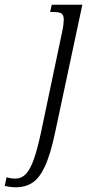

<svg xmlns="http://www.w3.org/2000/svg" viewBox="-147 -556 385 816"><path d="M-78 240Q-93 240 -106 238Q-119 236 -127 234L-119 197Q-112 200 -101.5 201.5Q-91 203 -81 203Q-57 203 -38.5 185Q-20 167 -4.5 124.5Q11 82 27 8L117 -420Q121 -438 122.5 -451Q124 -464 124 -472Q124 -492 114.5 -498.5Q105 -505 80 -505H66L73 -536H203L87 8Q67 102 43.5 152Q20 202 -10 221Q-40 240 -78 240Z"/></svg>

Font: Noto Serif ExtraCondensed Light
Style: Italic
Weight: 300
Width: 2
Italic angle: -12°
Designer: Monotype Design Team
Foundry: Monotype Imaging Inc.
Version: Version 2.014; ttfautohint (v1.8.4.7-5d5b)